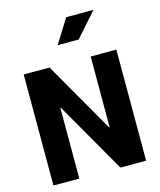

<svg xmlns="http://www.w3.org/2000/svg" viewBox="-128 -977 889 1068"><g transform="rotate(-15 316.0 -443.0)"><path d="M579.1 -639.6V0H431.2L196.8 -407.7L194.3 -406.7V0H45.4V-639.6H194.3L428.2 -231.9L431.2 -232.9V-639.6ZM270 -748 356.4 -886.2H513.2L391.1 -748Z"/></g></svg>

Font: Yantramanav Black
Style: Regular
Weight: 900
Version: Version 1.001;PS 1.0;hotconv 1.0.72;makeotf.lib2.5.5900; ttf